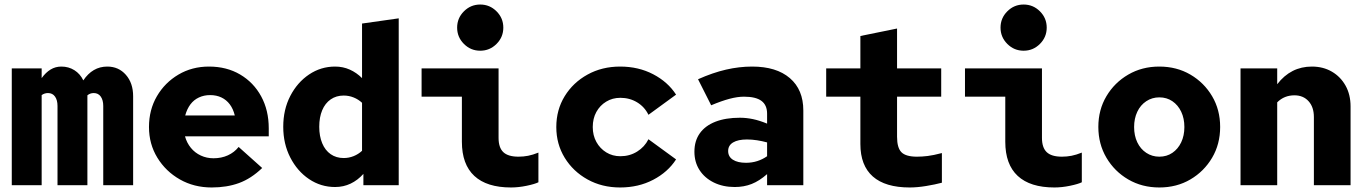

<svg xmlns="http://www.w3.org/2000/svg" viewBox="-20 -818 6040 848"><path d="M32 0V-516H164V-473Q182 -498 203.5 -511Q225 -524 251 -524Q283 -524 308.5 -508Q334 -492 348 -463Q368 -493 394.5 -508.5Q421 -524 454 -524Q504 -524 536 -487.5Q568 -451 568 -393V0H436V-350Q436 -376 425 -391.5Q414 -407 394 -407Q386 -407 379 -404.5Q372 -402 366 -397Q366 -394 366 -390.5Q366 -387 366 -383V0H234V-350Q234 -376 223 -391.5Q212 -407 192 -407Q185 -407 178 -405Q171 -403 164 -398V0Z M915 10Q837 10 774.5 -25.5Q712 -61 675 -121.5Q638 -182 638 -257Q638 -333 673 -393Q708 -453 768 -488.5Q828 -524 903 -524Q981 -524 1040.5 -489Q1100 -454 1133.5 -392.5Q1167 -331 1167 -251V-216H797Q805 -187 823 -165Q841 -143 867 -131Q893 -119 923 -119Q958 -119 986.5 -132Q1015 -145 1034 -169L1138 -76Q1089 -29 1035.5 -9.5Q982 10 915 10ZM798 -308H1017Q1010 -337 995 -357Q980 -377 958 -387.5Q936 -398 908 -398Q881 -398 858.5 -387.5Q836 -377 821 -357Q806 -337 798 -308Z M1460 8Q1397 8 1345 -27Q1293 -62 1262 -122.5Q1231 -183 1231 -258Q1231 -334 1262 -394Q1293 -454 1345 -489Q1397 -524 1460 -524Q1495 -524 1525 -510.5Q1555 -497 1579 -473V-714L1741 -737V0H1585V-50Q1560 -22 1528.5 -7Q1497 8 1460 8ZM1498 -120Q1521 -120 1542 -128.5Q1563 -137 1579 -152V-364Q1563 -379 1542 -387.5Q1521 -396 1498 -396Q1465 -396 1440.5 -379Q1416 -362 1403 -331Q1390 -300 1390 -258Q1390 -217 1403 -185.5Q1416 -154 1440.5 -137Q1465 -120 1498 -120Z M2101 -594Q2059 -594 2029 -624Q1999 -654 1999 -696Q1999 -738 2029 -768Q2059 -798 2101 -798Q2143 -798 2173 -768Q2203 -738 2203 -696Q2203 -654 2173 -624Q2143 -594 2101 -594ZM2237 10Q2130 10 2075 -41Q2020 -92 2020 -192V-391H1842V-516H2182V-209Q2182 -166 2203 -146Q2224 -126 2270 -126Q2292 -126 2312.5 -130Q2333 -134 2358 -144V-13Q2342 -5 2306 2.5Q2270 10 2237 10Z M2719 10Q2638.9 10 2575 -25.4Q2511.1 -60.8 2474 -121.4Q2437 -182 2437 -256.8Q2437 -332.7 2474 -393.1Q2511.1 -453.5 2575 -488.7Q2638.9 -524 2719 -524Q2800 -524 2865 -490Q2930 -456 2966 -400L2844 -311Q2827 -346 2794 -366Q2761 -386 2720 -386Q2685 -386 2657.4 -369.1Q2629.7 -352.3 2613.8 -323.4Q2598 -294.4 2598 -256.9Q2598 -220 2614 -191Q2630 -162 2657.6 -145Q2685.2 -128 2720 -128Q2761 -128 2794 -148.5Q2827 -169 2844 -203L2966 -114Q2930 -58 2865 -24Q2800 10 2719 10Z M3225 8Q3173 8 3132.5 -12Q3092 -32 3069.5 -67Q3047 -102 3047 -148Q3047 -196 3071 -229.5Q3095 -263 3140 -280.5Q3185 -298 3248 -298Q3276 -298 3305 -292Q3334 -286 3368 -272V-316Q3368 -354 3343 -372.5Q3318 -391 3266 -391Q3237 -391 3201.5 -381.5Q3166 -372 3121 -353L3063 -468Q3128 -497 3186.5 -510.5Q3245 -524 3302 -524Q3409 -524 3468.5 -473Q3528 -422 3528 -330V0H3368V-49Q3334 -19 3300 -5.5Q3266 8 3225 8ZM3196 -151Q3196 -126 3217 -112.5Q3238 -99 3275 -99Q3301 -99 3324.5 -106.5Q3348 -114 3368 -128V-189Q3346 -195 3323.5 -198.5Q3301 -202 3279 -202Q3240 -202 3218 -189Q3196 -176 3196 -151Z M3998 10Q3890 10 3835 -38.5Q3780 -87 3780 -182V-391H3629V-516H3780V-659L3942 -692V-516H4137V-391H3942V-214Q3942 -165 3961.5 -145.5Q3981 -126 4030 -126Q4052 -126 4077 -129Q4102 -132 4140 -142V-11Q4110 -3 4070.5 3.5Q4031 10 3998 10Z M4501 -594Q4459 -594 4429 -624Q4399 -654 4399 -696Q4399 -738 4429 -768Q4459 -798 4501 -798Q4543 -798 4573 -768Q4603 -738 4603 -696Q4603 -654 4573 -624Q4543 -594 4501 -594ZM4637 10Q4530 10 4475 -41Q4420 -92 4420 -192V-391H4242V-516H4582V-209Q4582 -166 4603 -146Q4624 -126 4670 -126Q4692 -126 4712.5 -130Q4733 -134 4758 -144V-13Q4742 -5 4706 2.5Q4670 10 4637 10Z M5100.5 10Q5024 10 4963.2 -25.4Q4902.4 -60.8 4866.7 -121.4Q4831 -182 4831 -257.5Q4831 -333 4866.7 -393.1Q4902.3 -453.2 4963.2 -488.6Q5024 -524 5100 -524Q5177 -524 5237.5 -488.6Q5298 -453.2 5333.5 -393.1Q5369 -333 5369 -257.3Q5369 -181.5 5333.5 -121.3Q5298 -61 5237.5 -25.5Q5177 10 5100.5 10ZM5100.4 -126Q5133 -126 5158 -143Q5183 -160 5197 -189.5Q5211 -219 5211 -257Q5211 -295 5197 -324.5Q5183 -354 5158 -371Q5133 -388 5100.4 -388Q5068.4 -388 5042.7 -371Q5017 -354 5003 -324.3Q4989 -294.5 4989 -257Q4989 -219 5003 -189.5Q5017 -160 5042.7 -143Q5068.4 -126 5100.4 -126Z M5459 0V-516H5621V-446Q5681 -524 5774 -524Q5824 -524 5862.5 -501.5Q5901 -479 5923 -439.5Q5945 -400 5945 -348V0H5783V-301Q5783 -345 5759.5 -371Q5736 -397 5697 -397Q5675 -397 5656 -389.5Q5637 -382 5621 -366V0Z"/></svg>

Font: Red Hat Mono VF Light
Style: Regular
Weight: 300
Monospace: yes
Designer: Pentagram, MCKL
Foundry: Pentagram, MCKL
Version: Version 1.023